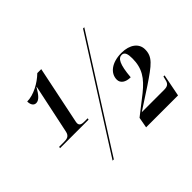

<svg xmlns="http://www.w3.org/2000/svg" viewBox="-152 -958 1199 1199"><g transform="rotate(-45 447.5 -359.0)"><path d="M58 -287H310L312 -297H284C262 -297 243 -300 243 -323C243 -329 245 -337 247 -347L324 -719H289C244 -675 176 -638 119 -638C119 -613 129 -591 152 -591C177 -591 198 -616 224 -661H226L157 -334C150 -301 129 -297 103 -297H60ZM235 0H246L699 -714H688ZM530 1H812L841 -147H831L824 -119C818 -94 804 -85 775 -85H578L719 -177C832 -253 870 -282 870 -348C870 -400 824 -437 750 -437C664 -437 611 -395 611 -339C611 -308 639 -288 683 -288C692 -395 712 -427 742 -427C767 -427 774 -403 774 -364C774 -277 739 -225 666 -166L543 -70Z"/></g></svg>

Font: Noto Serif Display Condensed ExtraBold
Style: Italic
Weight: 800
Width: 3
Italic angle: -12°
Designer: Monotype Design Team
Foundry: Monotype Imaging Inc.
Version: Version 2.009